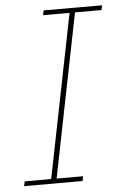

<svg xmlns="http://www.w3.org/2000/svg" viewBox="-51 -735 494 773"><g transform="rotate(-5 195.5 -349.0)"><path d="M251 0H15L19 -19H126L258 -679H151L155 -698H391L387 -679H280L148 -19H255Z"/></g></svg>

Font: IBM Plex Sans Thin
Style: Italic
Weight: 250
Italic angle: -11.31°
Designer: Mike Abbink, Paul van der Laan, Pieter van Rosmalen
Foundry: Bold Monday
Version: Version 3.201